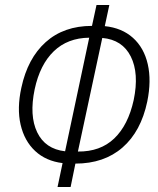

<svg xmlns="http://www.w3.org/2000/svg" viewBox="-20 -740 629 764"><path d="M209 4 229 -91Q163 -99 120 -139Q77 -179 62 -244Q47 -309 65 -391Q90 -508 162 -572.5Q234 -637 346 -637L364 -720H415L397 -636Q465 -629 509 -589.5Q553 -550 568 -484.5Q583 -419 566 -336Q541 -217 467.5 -153Q394 -89 280 -89L261 4ZM118 -385Q96 -280 128 -213.5Q160 -147 239 -138L335 -590Q249 -589 194 -536Q139 -483 118 -385ZM512 -342Q534 -448 500.5 -515Q467 -582 387 -589L290 -137Q379 -136 434.5 -189Q490 -242 512 -342Z"/></svg>

Font: Noto Sans ExtraCondensed Light
Style: Italic
Weight: 300
Width: 2
Italic angle: -12°
Designer: Monotype Design Team
Foundry: Monotype Imaging Inc.
Version: Version 2.013; ttfautohint (v1.8.4.7-5d5b)